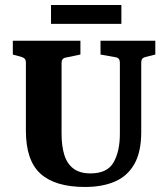

<svg xmlns="http://www.w3.org/2000/svg" viewBox="-20 -735 669 764"><path d="M598 -573V-518L558 -508Q542 -504 542 -487V-210Q542 -130 514.5 -82Q487 -34 437 -12.5Q387 9 318 9Q200 9 141.5 -43.5Q83 -96 83 -215V-487Q83 -503 67 -508L31 -518V-573H300V-518L242 -506Q225 -503 225 -485V-203Q225 -154 236 -118.5Q247 -83 272.5 -64Q298 -45 340 -45Q407 -45 432 -89Q457 -133 457 -203V-486Q457 -504 441 -507L380 -518V-573ZM183 -715H463V-640H183Z"/></svg>

Font: Yrsa
Style: Bold
Weight: 700
Version: Version 2.004